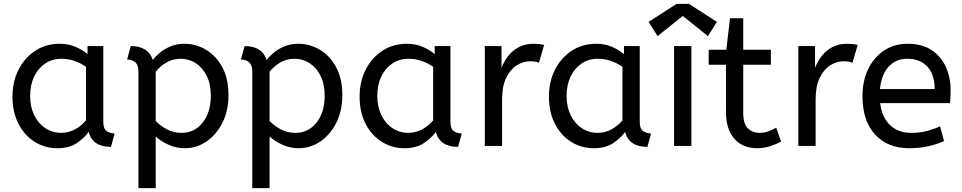

<svg xmlns="http://www.w3.org/2000/svg" viewBox="-20 -760 5011 1000"><path d="M279 12Q214 12 161 -21Q108 -54 76.5 -114.5Q45 -175 45 -257Q45 -335 76.5 -397Q108 -459 163.5 -495.5Q219 -532 291 -532Q336 -532 372.5 -516.5Q409 -501 436 -478V-520H518V-126Q518 -88 536.5 -76.5Q555 -65 577 -65L558 5Q462 5 442 -73Q419 -41 379.5 -14.5Q340 12 279 12ZM299 -68Q337 -68 371 -86.5Q405 -105 428 -133V-412Q401 -431 368.5 -442.5Q336 -454 300 -454Q252 -454 215.5 -429.5Q179 -405 158 -361.5Q137 -318 137 -260Q137 -204 158 -160.5Q179 -117 216 -92.5Q253 -68 299 -68Z M701 220V-387Q701 -421 684.5 -435.5Q668 -450 642 -450L661 -520Q753 -520 776 -447Q786 -462 808.5 -482Q831 -502 864.5 -517Q898 -532 941 -532Q1001 -532 1053.5 -500.5Q1106 -469 1138 -409.5Q1170 -350 1170 -265Q1170 -182 1138 -119.5Q1106 -57 1054.5 -22.5Q1003 12 943 12Q897 12 857 -6.5Q817 -25 791 -49V220ZM925 -68Q993 -68 1035.5 -121.5Q1078 -175 1078 -262Q1078 -322 1056.5 -365Q1035 -408 999.5 -431Q964 -454 921 -454Q878 -454 843.5 -432.5Q809 -411 791 -386V-130Q817 -103 851 -85.5Q885 -68 925 -68Z M1294 220V-387Q1294 -421 1277.5 -435.5Q1261 -450 1235 -450L1254 -520Q1346 -520 1369 -447Q1379 -462 1401.5 -482Q1424 -502 1457.5 -517Q1491 -532 1534 -532Q1594 -532 1646.5 -500.5Q1699 -469 1731 -409.5Q1763 -350 1763 -265Q1763 -182 1731 -119.5Q1699 -57 1647.5 -22.5Q1596 12 1536 12Q1490 12 1450 -6.5Q1410 -25 1384 -49V220ZM1518 -68Q1586 -68 1628.5 -121.5Q1671 -175 1671 -262Q1671 -322 1649.5 -365Q1628 -408 1592.5 -431Q1557 -454 1514 -454Q1471 -454 1436.5 -432.5Q1402 -411 1384 -386V-130Q1410 -103 1444 -85.5Q1478 -68 1518 -68Z M2087 12Q2022 12 1969 -21Q1916 -54 1884.5 -114.5Q1853 -175 1853 -257Q1853 -335 1884.5 -397Q1916 -459 1971.5 -495.5Q2027 -532 2099 -532Q2144 -532 2180.5 -516.5Q2217 -501 2244 -478V-520H2326V-126Q2326 -88 2344.5 -76.5Q2363 -65 2385 -65L2366 5Q2270 5 2250 -73Q2227 -41 2187.5 -14.5Q2148 12 2087 12ZM2107 -68Q2145 -68 2179 -86.5Q2213 -105 2236 -133V-412Q2209 -431 2176.5 -442.5Q2144 -454 2108 -454Q2060 -454 2023.5 -429.5Q1987 -405 1966 -361.5Q1945 -318 1945 -260Q1945 -204 1966 -160.5Q1987 -117 2024 -92.5Q2061 -68 2107 -68Z M2505 0V-520H2592V-407Q2605 -440 2627 -468.5Q2649 -497 2682 -514.5Q2715 -532 2759 -532Q2774 -532 2789 -530.5Q2804 -529 2814 -526L2787 -433Q2768 -441 2742 -441Q2705 -441 2671.5 -420Q2638 -399 2616.5 -355Q2595 -311 2595 -243V0Z M3073 12Q3008 12 2955 -21Q2902 -54 2870.5 -114.5Q2839 -175 2839 -257Q2839 -335 2870.5 -397Q2902 -459 2957.5 -495.5Q3013 -532 3085 -532Q3130 -532 3166.5 -516.5Q3203 -501 3230 -478V-520H3312V-126Q3312 -88 3330.5 -76.5Q3349 -65 3371 -65L3352 5Q3256 5 3236 -73Q3213 -41 3173.5 -14.5Q3134 12 3073 12ZM3093 -68Q3131 -68 3165 -86.5Q3199 -105 3222 -133V-412Q3195 -431 3162.5 -442.5Q3130 -454 3094 -454Q3046 -454 3009.5 -429.5Q2973 -405 2952 -361.5Q2931 -318 2931 -260Q2931 -204 2952 -160.5Q2973 -117 3010 -92.5Q3047 -68 3093 -68Z M3491 0V-520H3581V0ZM3405 -572 3358 -646 3504 -740H3568L3714 -646L3667 -572L3536 -677Z M3923 12Q3848 12 3804.5 -37.5Q3761 -87 3761 -179V-423H3671V-501H3763L3782 -665H3851V-501H3995V-423H3851V-172Q3851 -114 3875.5 -91Q3900 -68 3934 -68Q3959 -68 3981.5 -76Q4004 -84 4023 -95L4048 -23Q4028 -11 3994 0.5Q3960 12 3923 12Z M4138 0V-520H4225V-407Q4238 -440 4260 -468.5Q4282 -497 4315 -514.5Q4348 -532 4392 -532Q4407 -532 4422 -530.5Q4437 -529 4447 -526L4420 -433Q4401 -441 4375 -441Q4338 -441 4304.5 -420Q4271 -399 4249.5 -355Q4228 -311 4228 -243V0Z M4715 12Q4603 12 4537.5 -59.5Q4472 -131 4472 -260Q4472 -338 4501.5 -399.5Q4531 -461 4584 -496.5Q4637 -532 4707 -532Q4782 -532 4831.5 -499.5Q4881 -467 4906 -412Q4931 -357 4931 -291Q4931 -256 4928 -223H4564Q4573 -150 4615 -109Q4657 -68 4726 -68Q4771 -68 4807 -77.5Q4843 -87 4876 -102L4897 -25Q4861 -9 4816 1.5Q4771 12 4715 12ZM4563 -296H4848Q4848 -372 4810 -413Q4772 -454 4705 -454Q4647 -454 4609 -413.5Q4571 -373 4563 -296Z"/></svg>

Font: ABeeZee
Style: Regular
Weight: 400
Designer: Anja Meiners
Foundry: Anja Meiners
Version: Version 1.003; ttfautohint (v1.8.3)